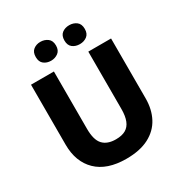

<svg xmlns="http://www.w3.org/2000/svg" viewBox="-210 -1078 1176 1242"><g transform="rotate(-30 378.0 -457.0)"><path d="M677 -267Q677 -185 644 -122.5Q611 -60 544 -25Q477 10 375 10Q231 10 155 -64Q79 -138 79 -266V-714H250V-285Q250 -203 282.5 -168Q315 -133 379 -133Q424 -133 452 -149Q480 -165 493.5 -199Q507 -233 507 -286V-714H677ZM195 -853Q195 -890 217 -907Q239 -924 269 -924Q300 -924 323 -907Q346 -890 346 -853Q346 -817 323 -800Q300 -783 270 -783Q239 -783 217 -800Q195 -817 195 -853ZM409 -853Q409 -890 431 -907Q453 -924 485 -924Q516 -924 538.5 -907Q561 -890 561 -853Q561 -817 538.5 -800Q516 -783 485 -783Q453 -783 431 -800Q409 -817 409 -853Z"/></g></svg>

Font: Noto Sans Armenian ExtraBold
Style: Regular
Weight: 800
Version: Version 2.007